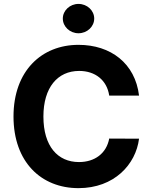

<svg xmlns="http://www.w3.org/2000/svg" viewBox="-20 -971 792 1001"><path d="M549.4 -472.7H704.9C684.7 -640.6 557.5 -737.2 389.2 -737.2C197.1 -737.2 50.4 -601.6 50.4 -363.6C50.4 -126.4 194.6 9.9 389.2 9.9C575.6 9.9 688.2 -114 704.9 -247.9L549.4 -248.6C534.8 -170.8 473.7 -126.1 391.7 -126.1C281.2 -126.1 206.3 -208.1 206.3 -363.6C206.3 -514.9 280.2 -601.2 392.8 -601.2C476.9 -601.2 537.6 -552.6 549.4 -472.7ZM307.5 -874.3C307.5 -832 344.5 -797.6 389.2 -797.6C434.3 -797.6 471.2 -832 471.2 -874.3C471.2 -916.2 434.3 -950.6 389.2 -950.6C344.5 -950.6 307.5 -916.2 307.5 -874.3Z"/></svg>

Font: Magic Ui Pro
Style: Bold
Weight: 700
Designer: Stefan Endress, Andreas Faust
Version: Version 1.000;FEAKit 1.0